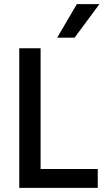

<svg xmlns="http://www.w3.org/2000/svg" viewBox="-20 -907 520 927"><path d="M340 -725H256L351 -887H460ZM452 0H73V-674H176V-91H452Z"/></svg>

Font: Hind Kochi Medium
Style: Regular
Weight: 500
Designer: Dhruvi Tolia
Foundry: Indian Type Foundry
Version: Version 0.702;PS 1.0;hotconv 1.0.81;makeotf.lib2.5.63406